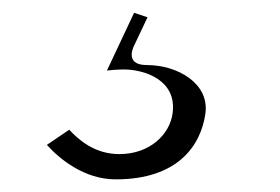

<svg xmlns="http://www.w3.org/2000/svg" viewBox="-20 -15 444 304"><path d="M213.6 12.3 192.3 5.3 149.3 96.7C154.3 96 166.3 95 176.3 95C207.8 95 261 111.2 253.2 165C248.5 198 217.1 229 169 229C130.1 229 104.7 206.6 89.6 190.4L54.2 214.4C74.3 236.7 113.4 269 163.2 269C261.6 269 298 215.4 305.2 165C312 117.7 262 88 212.3 88C174.2 88 193.3 55.2 193.3 55.2Z"/></svg>

Font: Hussar Ekologiczny
Style: Regular
Weight: 400
Foundry: Cannot Into Space Fonts
Version: Version 0.97